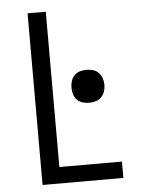

<svg xmlns="http://www.w3.org/2000/svg" viewBox="-53 -777 605 819"><g transform="rotate(-5 250.0 -367.5)"><path d="M96 0V-735H174V-70H442V0ZM325 -332Q311 -332 297 -336Q283 -340 273 -350.5Q263 -361 259 -374.5Q255 -388 255 -403Q255 -417 259 -430.5Q263 -444 273 -454.5Q283 -465 297 -469Q311 -473 325 -473Q339 -473 353 -469Q367 -465 377 -454.5Q387 -444 391.5 -430.5Q396 -417 396 -403Q396 -388 391.5 -374.5Q387 -361 377 -350.5Q367 -340 353 -336Q339 -332 325 -332Z"/></g></svg>

Font: Iosevka Term SS14
Style: Regular
Weight: 400
Monospace: yes
Designer: Belleve Invis
Foundry: Belleve Invis
Version: Version 24.1.1; ttfautohint (v1.8.4)